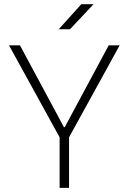

<svg xmlns="http://www.w3.org/2000/svg" viewBox="-20 -914 626 934"><path d="M270 0V-246.1L23.9 -693.4H77.1L291 -295.4H294.9L508.8 -693.4H562L315.9 -246.1V0ZM265.6 -771.5 375.5 -893.6H435.1L320.3 -771.5Z"/></svg>

Font: Cascadia Code NF ExtraLight
Style: Regular
Weight: 200
Monospace: yes
Designer: Aaron Bell
Foundry: Saja Typeworks
Version: Version 2404.023; ttfautohint (v1.8.4)